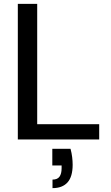

<svg xmlns="http://www.w3.org/2000/svg" viewBox="-20 -720 575 991"><path d="M72 0V-700H172V-79H492V0ZM251 251V207Q276 207 287 192Q298 177 298 148V134H250V48H344Q350 70 352.5 91Q355 112 355 130Q355 192 328.5 221.5Q302 251 251 251Z"/></svg>

Font: DM Sans 24pt Medium
Style: Regular
Weight: 500
Designer: Colophon Foundry, Jonny Pinhorn
Foundry: Colophon Foundry
Version: Version 4.004;gftools[0.9.30]